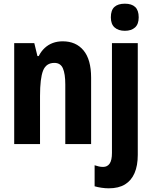

<svg xmlns="http://www.w3.org/2000/svg" viewBox="-20 -781 826 1041"><path d="M320 -557Q392 -557 433 -507.5Q474 -458 474 -360V0H334V-323Q334 -381 321 -410.5Q308 -440 275 -440Q230 -440 213.5 -398Q197 -356 197 -261V0H57V-547H166L183 -477H190Q203 -503 222.5 -521Q242 -539 266.5 -548Q291 -557 320 -557ZM570 240Q551 240 530.5 237Q510 234 493 229V115Q505 119 516 121.5Q527 124 539 124Q562 124 574.5 106Q587 88 587 48V-547H727V59Q727 117 709.5 157.5Q692 198 657.5 219Q623 240 570 240ZM581 -687Q581 -726 600.5 -743.5Q620 -761 657 -761Q694 -761 713 -743Q732 -725 732 -687Q732 -650 712 -632Q692 -614 657 -614Q622 -614 601.5 -632Q581 -650 581 -687Z"/></svg>

Font: Noto Sans Display Condensed
Style: Bold
Weight: 700
Width: 3
Designer: Monotype Design Team
Foundry: Monotype Imaging Inc.
Version: Version 2.003